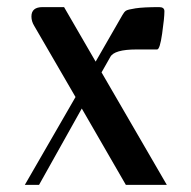

<svg xmlns="http://www.w3.org/2000/svg" viewBox="-20 -520 538 540"><path d="M49.8 0 192.4 -247.1 76.2 -447.3Q68.4 -460 68.4 -473.6Q68.4 -500 99.6 -500H160.2L249 -346.7L324.2 -477.5Q329.1 -486.3 334 -489.7Q338.9 -493.2 361.3 -496.6Q383.8 -500 427.7 -500Q442.4 -500 442.4 -488.3Q442.4 -469.7 436 -425.3Q429.7 -380.9 421.9 -380.9H364.3Q300.8 -380.9 290 -359.4L265.6 -316.4L449.2 0H334L210 -214.8L89.8 0Z"/></svg>

Font: TriodPostnaja
Style: Medium
Weight: 500
Version: 20110805